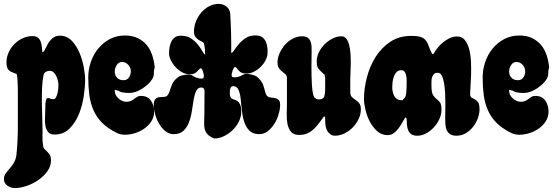

<svg xmlns="http://www.w3.org/2000/svg" viewBox="-60 -688 2828 979"><path d="M246 -506Q281 -506 305.5 -480.5Q330 -455 345 -419.5Q360 -384 367 -345.5Q374 -307 374 -280Q374 -245 367 -197.5Q360 -150 342.5 -106.5Q325 -63 294.5 -32.5Q264 -2 218 -2Q195 -2 184.5 -16Q174 -30 171 -50Q168 -70 169.5 -92Q171 -114 171 -131Q171 -145 171.5 -158.5Q172 -172 177 -185Q185 -190 194.5 -186Q204 -182 213 -182Q220 -182 225 -191Q230 -200 233 -212Q236 -224 237 -236Q238 -248 238 -253Q238 -262 235.5 -274.5Q233 -287 227.5 -299Q222 -311 213.5 -319Q205 -327 193 -327Q183 -327 173.5 -321.5Q164 -316 162 -305Q156 -276 154.5 -238.5Q153 -201 153.5 -162Q154 -123 155.5 -84.5Q157 -46 157 -16Q157 -8 156.5 5Q156 18 157 31.5Q158 45 160 56.5Q162 68 167 72Q182 86 191 97Q200 108 200 130Q200 160 181 186Q162 212 134 231Q106 250 74 260.5Q42 271 15 271Q-5 271 -22.5 258.5Q-40 246 -40 225Q-40 209 -31 196.5Q-22 184 -10.5 171Q1 158 11 141.5Q21 125 24 100Q31 30 31 -42Q31 -114 31 -185Q31 -192 31 -211.5Q31 -231 30.5 -252Q30 -273 28.5 -290.5Q27 -308 24 -311Q12 -316 2.5 -319.5Q-7 -323 -13.5 -328.5Q-20 -334 -23.5 -343.5Q-27 -353 -27 -370Q-27 -396 -16 -420.5Q-5 -445 13.5 -463.5Q32 -482 56 -493Q80 -504 106 -504Q124 -504 133.5 -496Q143 -488 147.5 -475.5Q152 -463 153.5 -448.5Q155 -434 156 -422Q163 -422 169 -435Q175 -448 184 -464Q193 -480 207.5 -493Q222 -506 246 -506Z M577 -507Q614 -507 641.5 -494Q669 -481 687.5 -459Q706 -437 716 -407Q726 -377 729 -344Q724 -330 724.5 -315Q725 -300 717 -286Q709 -272 695.5 -259.5Q682 -247 666 -236.5Q650 -226 633 -220Q616 -214 600 -214Q586 -214 570 -216Q554 -218 543 -226L525 -230V-226Q525 -203 544 -186Q563 -169 585 -169Q598 -169 607.5 -173.5Q617 -178 624.5 -184Q632 -190 639.5 -194.5Q647 -199 658 -199Q693 -199 709.5 -175Q726 -151 726 -119Q726 -92 712 -70Q698 -48 676 -32.5Q654 -17 628 -9Q602 -1 577 -1Q553 -1 534 -11Q488 -34 460 -62.5Q432 -91 416.5 -126.5Q401 -162 395.5 -203.5Q390 -245 390 -293Q390 -333 403 -371.5Q416 -410 440.5 -440Q465 -470 499.5 -488.5Q534 -507 577 -507ZM525 -324Q525 -304 537 -291.5Q549 -279 570 -279Q588 -279 597.5 -293Q607 -307 607 -324Q607 -343 594 -357.5Q581 -372 562 -372Q545 -372 535 -356Q525 -340 525 -324Z M986 -410ZM1112 -229V-203Q1112 -201 1114 -196Q1116 -191 1118 -189Q1124 -183 1133 -180.5Q1142 -178 1150 -173Q1158 -168 1164 -156Q1170 -144 1170 -117Q1170 -92 1158 -68Q1146 -44 1126.5 -25Q1107 -6 1082.5 6Q1058 18 1033 18Q1009 9 998 -3.5Q987 -16 983.5 -31.5Q980 -47 981 -65Q982 -83 982 -104L983 -227Q982 -228 981 -232Q980 -235 977 -239Q975 -240 972 -241Q969 -242 967 -242Q949 -242 940.5 -224.5Q932 -207 927.5 -180.5Q923 -154 918.5 -123Q914 -92 904 -65.5Q894 -39 876 -21.5Q858 -4 826 -4Q802 -4 783 -19.5Q764 -35 751 -57.5Q738 -80 731 -105.5Q724 -131 724 -151Q724 -175 732.5 -183Q741 -191 752.5 -192.5Q764 -194 776 -194Q788 -194 795 -203Q801 -211 804 -220Q807 -229 810 -238.5Q813 -248 817.5 -258Q822 -268 828.5 -276Q835 -284 846.5 -293.5Q858 -303 884.5 -306.5Q911 -310 921.5 -302.5Q932 -295 944.5 -291Q957 -287 968 -287Q971 -287 973 -288Q975 -289 977 -290Q979 -294 980 -301Q978 -313 975 -324Q971 -335 965 -341Q957 -337 952.5 -331.5Q948 -326 942.5 -321Q937 -316 929 -312.5Q921 -309 906 -309Q888 -309 869.5 -319Q851 -329 836 -345Q821 -361 811.5 -380Q802 -399 802 -416Q802 -430 804.5 -446Q807 -462 813.5 -475.5Q820 -489 831.5 -497.5Q843 -506 862 -506Q895 -506 916 -491Q937 -476 951 -458Q965 -440 973 -425Q980 -412 986 -410Q986 -440 980 -467Q977 -473 968.5 -476.5Q960 -480 951.5 -485.5Q943 -491 936 -500.5Q929 -510 929 -527Q929 -552 938.5 -577Q948 -602 965 -622.5Q982 -643 1005 -655.5Q1028 -668 1055 -668Q1078 -668 1095 -654.5Q1112 -641 1114 -617Q1120 -518 1119 -418Q1125 -418 1134 -432Q1143 -446 1158 -463.5Q1173 -481 1194.5 -495Q1216 -509 1249 -507Q1268 -506 1279 -497Q1290 -488 1296 -474Q1302 -460 1303.5 -444Q1305 -428 1304 -414Q1303 -397 1293 -378.5Q1283 -360 1267 -345Q1251 -330 1232 -321Q1213 -312 1195 -313Q1180 -313 1172 -317Q1164 -321 1159 -326.5Q1154 -332 1149.5 -337.5Q1145 -343 1138 -348Q1131 -342 1127 -331L1121 -309Q1121 -301 1123 -297Q1125 -296 1127 -295Q1129 -294 1132 -294Q1143 -293 1155.5 -296.5Q1168 -300 1179 -307Q1190 -314 1216.5 -309Q1243 -304 1253.5 -294Q1264 -284 1270.5 -275.5Q1277 -267 1281 -257Q1285 -247 1287.5 -237Q1290 -227 1292.5 -218Q1295 -209 1300 -201Q1307 -192 1319 -191Q1331 -190 1342 -188Q1353 -186 1361.5 -177.5Q1370 -169 1368 -145Q1367 -125 1359 -100Q1351 -75 1336.5 -53Q1322 -31 1302.5 -17Q1283 -3 1259 -4Q1227 -5 1210 -23.5Q1193 -42 1184.5 -69Q1176 -96 1173 -127.5Q1170 -159 1167 -185.5Q1164 -212 1156 -230Q1148 -248 1130 -249Q1128 -249 1125 -248Q1122 -247 1120 -246Q1117 -243 1116 -240Q1115 -236 1112 -229Z M1480 -503Q1499 -503 1509 -495.5Q1519 -488 1523.5 -476.5Q1528 -465 1528.5 -451Q1529 -437 1529 -423Q1529 -413 1528.5 -393.5Q1528 -374 1528 -350.5Q1528 -327 1528.5 -301.5Q1529 -276 1530.5 -253.5Q1532 -231 1535 -214.5Q1538 -198 1543 -192Q1552 -181 1566 -181Q1589 -181 1593.5 -196.5Q1598 -212 1598 -231V-293Q1596 -298 1595.5 -304Q1595 -310 1589 -312Q1580 -321 1574 -326.5Q1568 -332 1563.5 -338Q1559 -344 1557 -352.5Q1555 -361 1555 -376Q1555 -399 1566 -421.5Q1577 -444 1595 -462Q1613 -480 1635.5 -491.5Q1658 -503 1681 -503Q1697 -503 1706.5 -490Q1716 -477 1721 -456Q1726 -435 1727.5 -409.5Q1729 -384 1728.5 -360Q1728 -336 1727 -315.5Q1726 -295 1726 -284V-219Q1726 -201 1734.5 -193Q1743 -185 1753 -178.5Q1763 -172 1771.5 -162Q1780 -152 1780 -130Q1780 -105 1768.5 -81Q1757 -57 1738.5 -38Q1720 -19 1696 -7.5Q1672 4 1648 4Q1629 4 1619 -9Q1611 -14 1606.5 -24.5Q1602 -35 1600 -47.5Q1598 -60 1598 -72Q1598 -84 1598 -93H1591Q1578 -76 1566 -59.5Q1554 -43 1539.5 -29.5Q1525 -16 1507 -8Q1489 0 1464 0Q1436 0 1423 -17Q1410 -34 1405.5 -58Q1401 -82 1402 -108Q1403 -134 1403 -153V-291Q1403 -303 1395.5 -309.5Q1388 -316 1379 -323Q1370 -330 1362.5 -340Q1355 -350 1355 -369Q1355 -393 1365.5 -416.5Q1376 -440 1393 -459.5Q1410 -479 1433 -491Q1456 -503 1480 -503Z M2268 4Q2247 4 2235 -4Q2223 -12 2217.5 -25Q2212 -38 2211 -54Q2210 -70 2210 -86Q2210 -96 2210.5 -116.5Q2211 -137 2211 -162.5Q2211 -188 2209.5 -215.5Q2208 -243 2204 -265.5Q2200 -288 2192.5 -302.5Q2185 -317 2173 -317Q2160 -317 2153 -310.5Q2146 -304 2143 -294Q2140 -284 2140 -272.5Q2140 -261 2140 -252Q2140 -216 2148 -203.5Q2156 -191 2165.5 -183.5Q2175 -176 2183 -166.5Q2191 -157 2191 -127Q2191 -105 2180.5 -81.5Q2170 -58 2152.5 -39Q2135 -20 2113 -8Q2091 4 2068 4Q2049 4 2038.5 -3Q2028 -10 2022.5 -21.5Q2017 -33 2015.5 -47Q2014 -61 2014 -76Q2014 -79 2012.5 -84.5Q2011 -90 2006 -88Q1998 -76 1989.5 -60.5Q1981 -45 1970.5 -31.5Q1960 -18 1947 -8.5Q1934 1 1916 1Q1886 1 1863.5 -19Q1841 -39 1826 -67.5Q1811 -96 1803.5 -128Q1796 -160 1796 -184Q1796 -236 1810.5 -292.5Q1825 -349 1854.5 -396.5Q1884 -444 1929.5 -474.5Q1975 -505 2037 -505Q2070 -505 2086.5 -499Q2103 -493 2112 -481Q2121 -469 2126.5 -452Q2132 -435 2143 -414L2149 -411Q2158 -427 2170.5 -443Q2183 -459 2199 -472Q2215 -485 2233 -493.5Q2251 -502 2270 -502Q2296 -502 2310.5 -483.5Q2325 -465 2332.5 -436.5Q2340 -408 2341.5 -373Q2343 -338 2342 -305.5Q2341 -273 2339 -247Q2337 -221 2337 -209Q2337 -195 2344.5 -190.5Q2352 -186 2361 -181.5Q2370 -177 2377.5 -167Q2385 -157 2385 -131Q2385 -108 2376 -84Q2367 -60 2351.5 -40.5Q2336 -21 2314.5 -8.5Q2293 4 2268 4ZM1993 -178 2006 -192Q2010 -203 2011.5 -215.5Q2013 -228 2013 -239Q2013 -249 2013.5 -264.5Q2014 -280 2012.5 -294.5Q2011 -309 2005 -319.5Q1999 -330 1986 -330Q1971 -330 1962 -320.5Q1953 -311 1948 -297Q1943 -283 1941.5 -268Q1940 -253 1940 -242Q1940 -232 1942.5 -220.5Q1945 -209 1950 -199Q1955 -189 1964.5 -183Q1974 -177 1987 -177Z M2588 -507Q2625 -507 2652.5 -494Q2680 -481 2698.5 -459Q2717 -437 2727 -407Q2737 -377 2740 -344Q2735 -330 2735.5 -315Q2736 -300 2728 -286Q2720 -272 2706.5 -259.5Q2693 -247 2677 -236.5Q2661 -226 2644 -220Q2627 -214 2611 -214Q2597 -214 2581 -216Q2565 -218 2554 -226L2536 -230V-226Q2536 -203 2555 -186Q2574 -169 2596 -169Q2609 -169 2618.5 -173.5Q2628 -178 2635.5 -184Q2643 -190 2650.5 -194.5Q2658 -199 2669 -199Q2704 -199 2720.5 -175Q2737 -151 2737 -119Q2737 -92 2723 -70Q2709 -48 2687 -32.5Q2665 -17 2639 -9Q2613 -1 2588 -1Q2564 -1 2545 -11Q2499 -34 2471 -62.5Q2443 -91 2427.5 -126.5Q2412 -162 2406.5 -203.5Q2401 -245 2401 -293Q2401 -333 2414 -371.5Q2427 -410 2451.5 -440Q2476 -470 2510.5 -488.5Q2545 -507 2588 -507ZM2536 -324Q2536 -304 2548 -291.5Q2560 -279 2581 -279Q2599 -279 2608.5 -293Q2618 -307 2618 -324Q2618 -343 2605 -357.5Q2592 -372 2573 -372Q2556 -372 2546 -356Q2536 -340 2536 -324Z"/></svg>

Font: r_Neptun CAT
Style: Regular
Weight: 400
Foundry: Peter Wiegel, CAT-Fonts
Version: Version 1.000;June 8, 2024;FontCreator 14.0.0.2814 32-bit